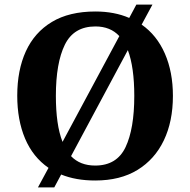

<svg xmlns="http://www.w3.org/2000/svg" viewBox="-20 -775 827 835"><path d="M191 -45Q123 -92 89 -172.5Q55 -253 55 -359Q55 -470 92.5 -552Q130 -634 205.5 -679.5Q281 -725 395 -725Q436 -725 473 -718Q510 -711 542 -697L573 -755H643L596 -668Q662 -622 697 -542Q732 -462 732 -358Q732 -247 692.5 -164.5Q653 -82 578 -36Q503 10 394 10Q310 10 246 -16L216 40H145ZM394 -55Q488 -55 526 -135Q564 -215 564 -358Q564 -420 557 -470Q550 -520 536 -557L289 -96Q328 -55 394 -55ZM499 -618Q460 -660 395 -660Q301 -660 262 -580.5Q223 -501 223 -358Q223 -296 230 -246Q237 -196 252 -158Z"/></svg>

Font: Noto Naskh Arabic UI
Style: Regular
Weight: 400
Designer: Monotype Design Team, David Williams, Mohamad Dakak and Nizar Qandah
Foundry: Monotype Imaging Inc.
Version: Version 2.014